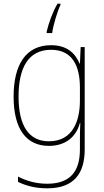

<svg xmlns="http://www.w3.org/2000/svg" viewBox="-20 -784 564 1045"><path d="M309 -757V-764H293C266 -718 246 -661 234 -612V-604H264C269 -646 293 -724 309 -757ZM258 -538C120 -538 54 -431 54 -258C54 -79 125 10 246 10C335 10 394 -37 415 -115H417C415 -75 415 -51 415 -15V29C415 148 363 216 237 216C173 216 121 199 78 177V206C120 226 170 241 237 241C383 241 441 160 441 29V-528H419L415 -438H413C390 -493 346 -538 258 -538ZM258 -513C376 -513 415 -422 415 -307V-237C415 -132 380 -15 246 -15C139 -15 81 -97 81 -258C81 -415 134 -513 258 -513Z"/></svg>

Font: Noto Sans Arabic SemCond Thin
Style: Regular
Weight: 100
Width: 4
Designer: Monotype Design Team, Nadine Chahine, Nizar Qandah and Khaled Hosny
Foundry: Monotype Imaging Inc.
Version: Version 2.012